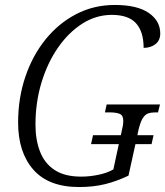

<svg xmlns="http://www.w3.org/2000/svg" viewBox="-20 -744 666 774"><path d="M299 10Q176 10 114.5 -60Q53 -130 53 -250Q53 -348 82 -434Q111 -520 163.5 -585Q216 -650 287 -687Q358 -724 443 -724Q533 -724 579.5 -692Q626 -660 626 -609Q626 -581 606.5 -566Q587 -551 559 -551Q559 -616 528.5 -650Q498 -684 431 -684Q367 -684 311.5 -648.5Q256 -613 213.5 -551.5Q171 -490 147 -410.5Q123 -331 123 -241Q123 -180 141.5 -132.5Q160 -85 200.5 -58.5Q241 -32 307 -32Q342 -32 377.5 -39.5Q413 -47 437 -61L459 -163H347L355 -199H467L470 -212Q477 -240 477 -257Q477 -279 462.5 -285Q448 -291 421 -291H403L410 -323H625L617 -291H607Q589 -291 576.5 -286.5Q564 -282 554 -265Q544 -248 536 -210L534 -199H599L591 -163H526L498 -36Q450 -13 403 -1.5Q356 10 299 10Z"/></svg>

Font: Noto Serif SemiCondensed Light
Style: Italic
Weight: 300
Width: 4
Italic angle: -12°
Designer: Monotype Design Team
Foundry: Monotype Imaging Inc.
Version: Version 2.013; ttfautohint (v1.8.4.7-5d5b)